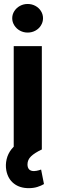

<svg xmlns="http://www.w3.org/2000/svg" viewBox="-20 -767 304 985"><path d="M50.4 -530.3H194.6V0H50.4ZM12.3 106.9Q7.3 78.9 13.9 50.2Q20.6 21.5 39.3 -2.1Q58 -25.8 87.7 -39.2L194.1 0Q157.5 17.5 139.3 35Q121 52.5 121 76.4Q121 93 129.3 101.9Q137.6 110.7 154.4 110.7Q161 110.7 167.4 109.3Q173.8 107.9 179.4 106.5Q185.7 104.2 190.9 102.9L205.6 177.3Q191.3 186 171.3 192.2Q151.4 198.3 127.4 198.3Q81.2 198.3 50.9 174.4Q20.5 150.5 12.3 106.9ZM42.7 -673.3Q42.7 -693.3 53.6 -710.2Q64.5 -727 82.5 -736.8Q100.6 -746.6 121.8 -746.6Q143.4 -746.6 161.5 -736.8Q179.6 -727 190.1 -710.2Q200.7 -693.3 200.7 -673.3Q200.7 -653.7 190.1 -636.6Q179.6 -619.5 161.5 -609.7Q143.4 -599.9 121.8 -599.9Q100.6 -599.9 82.5 -609.7Q64.5 -619.5 53.6 -636.6Q42.7 -653.7 42.7 -673.3Z"/></svg>

Font: Pretendard Std Variable
Style: Regular
Weight: 400
Designer: Base glyphs from Inter by Rasmus Andersson; Hangeul glyphs from Noto Sans CJK(Source Han Sans) by Jang Soo-young and Kan
Foundry: Kil Hyung-jin
Version: Version 1.309;Glyphs 3.2 (3225)